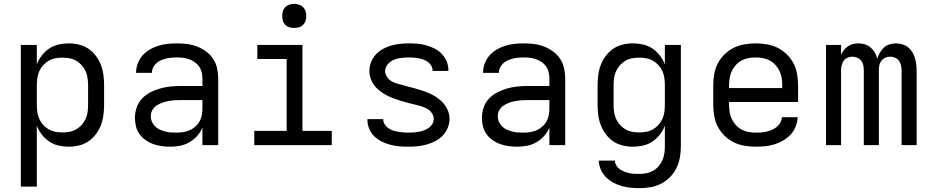

<svg xmlns="http://www.w3.org/2000/svg" viewBox="-20 -753 4840 996"><path d="M88 215V-520H171V-419Q180 -443 196.5 -464.5Q213 -486 235 -501Q257 -516 283.5 -522Q310 -528 337 -528Q364 -528 390.5 -521.5Q417 -515 439 -500Q461 -485 477.5 -463Q494 -441 503.5 -416Q513 -391 516.5 -364Q520 -337 520 -310V-210Q520 -183 516.5 -156Q513 -129 503.5 -104Q494 -79 477.5 -57Q461 -35 439 -20Q417 -5 390.5 1.5Q364 8 337 8Q310 8 283.5 2Q257 -4 235 -19Q213 -34 196.5 -55.5Q180 -77 171 -101V215ZM304 -66Q323 -66 341.5 -69.5Q360 -73 376 -82.5Q392 -92 404.5 -106Q417 -120 424.5 -137Q432 -154 434.5 -172.5Q437 -191 437 -210V-310Q437 -329 434.5 -347.5Q432 -366 424.5 -383Q417 -400 404.5 -414Q392 -428 376 -437.5Q360 -447 341.5 -450.5Q323 -454 304 -454Q285 -454 266.5 -450.5Q248 -447 232 -437.5Q216 -428 203.5 -414Q191 -400 183.5 -383Q176 -366 173.5 -347.5Q171 -329 171 -310V-210Q171 -191 173.5 -172.5Q176 -154 183.5 -137Q191 -120 203.5 -106Q216 -92 232 -82.5Q248 -73 266.5 -69.5Q285 -66 304 -66Z M863 8Q841 8 818.5 5Q796 2 775 -5.5Q754 -13 735.5 -26Q717 -39 704 -57Q691 -75 685.5 -97Q680 -119 680 -142Q680 -169 689 -195.5Q698 -222 717 -242Q736 -262 761 -274.5Q786 -287 812.5 -294.5Q839 -302 866.5 -304.5Q894 -307 921 -307H1030V-347Q1030 -363 1026 -379Q1022 -395 1013 -408Q1004 -421 990.5 -430.5Q977 -440 962 -445.5Q947 -451 931 -453Q915 -455 899 -455Q885 -455 870.5 -454Q856 -453 842.5 -449.5Q829 -446 815.5 -440.5Q802 -435 791.5 -425.5Q781 -416 774.5 -403Q768 -390 768 -376V-375H686V-377Q686 -401 695 -424.5Q704 -448 720 -466Q736 -484 757.5 -496.5Q779 -509 802.5 -516Q826 -523 850 -525.5Q874 -528 899 -528Q925 -528 951.5 -524.5Q978 -521 1002.5 -511.5Q1027 -502 1049 -486Q1071 -470 1085.5 -448Q1100 -426 1106 -399.5Q1112 -373 1112 -347V0H1030V-91Q1020 -67 1002.5 -47.5Q985 -28 962.5 -15Q940 -2 914.5 3Q889 8 863 8ZM895 -65Q913 -65 930 -67.5Q947 -70 963 -77Q979 -84 992.5 -95.5Q1006 -107 1014.5 -122Q1023 -137 1026.5 -154.5Q1030 -172 1030 -189V-234H921Q905 -234 888 -233Q871 -232 854.5 -229Q838 -226 822.5 -220.5Q807 -215 793 -206Q779 -197 770.5 -182Q762 -167 762 -150Q762 -135 768 -121.5Q774 -108 784.5 -97.5Q795 -87 808.5 -81Q822 -75 836.5 -71Q851 -67 865.5 -66Q880 -65 895 -65Z M1299 0V-74H1467V-447H1315V-520H1549V-74H1701V0ZM1506 -608Q1493 -608 1481 -611.5Q1469 -615 1460 -624Q1451 -633 1447.5 -645Q1444 -657 1444 -670Q1444 -683 1447.5 -695Q1451 -707 1460 -716Q1469 -725 1481 -729Q1493 -733 1506 -733Q1519 -733 1531 -729Q1543 -725 1552 -716Q1561 -707 1565 -695Q1569 -683 1569 -670Q1569 -657 1565 -645Q1561 -633 1552 -624Q1543 -615 1531 -611.5Q1519 -608 1506 -608Z M2099 8Q2075 8 2051.5 6Q2028 4 2005 -2Q1982 -8 1960.5 -18.5Q1939 -29 1922 -45.5Q1905 -62 1895.5 -84.5Q1886 -107 1886 -130V-135H1968V-134Q1968 -120 1975.5 -108Q1983 -96 1994 -88.5Q2005 -81 2018 -76.5Q2031 -72 2044.5 -69.5Q2058 -67 2071.5 -66Q2085 -65 2099 -65Q2113 -65 2126.5 -66Q2140 -67 2153.5 -69.5Q2167 -72 2180 -77Q2193 -82 2204.5 -90Q2216 -98 2223 -110.5Q2230 -123 2230 -136Q2230 -152 2220.5 -166Q2211 -180 2197 -188Q2183 -196 2167.5 -201Q2152 -206 2136.5 -209.5Q2121 -213 2105.5 -217Q2090 -221 2074.5 -225.5Q2059 -230 2043.5 -235Q2028 -240 2013 -246Q1998 -252 1984 -259.5Q1970 -267 1957 -276.5Q1944 -286 1932.5 -297.5Q1921 -309 1913 -323Q1905 -337 1900.5 -352.5Q1896 -368 1896 -384Q1896 -407 1904.5 -429.5Q1913 -452 1929 -469.5Q1945 -487 1965.5 -498.5Q1986 -510 2008.5 -516.5Q2031 -523 2054.5 -525.5Q2078 -528 2101 -528Q2124 -528 2147 -526Q2170 -524 2192.5 -517.5Q2215 -511 2235.5 -500.5Q2256 -490 2272 -473Q2288 -456 2297 -434.5Q2306 -413 2306 -390V-385H2224V-387Q2224 -400 2217.5 -411.5Q2211 -423 2200.5 -431Q2190 -439 2177.5 -443.5Q2165 -448 2152.5 -450.5Q2140 -453 2127 -454Q2114 -455 2101 -455Q2088 -455 2075 -454Q2062 -453 2049 -450.5Q2036 -448 2023.5 -443Q2011 -438 2001 -429.5Q1991 -421 1984.5 -409Q1978 -397 1978 -384Q1978 -367 1988.5 -352.5Q1999 -338 2014 -330Q2029 -322 2046 -317.5Q2063 -313 2079 -309L2081 -308Q2106 -302 2131 -295Q2156 -288 2180.5 -279.5Q2205 -271 2228 -258.5Q2251 -246 2270 -228Q2289 -210 2300.5 -186Q2312 -162 2312 -136Q2312 -112 2302.5 -89.5Q2293 -67 2276.5 -49.5Q2260 -32 2238.5 -21Q2217 -10 2194 -3.5Q2171 3 2147 5.5Q2123 8 2099 8Z M2663 8Q2641 8 2618.5 5Q2596 2 2575 -5.5Q2554 -13 2535.5 -26Q2517 -39 2504 -57Q2491 -75 2485.5 -97Q2480 -119 2480 -142Q2480 -169 2489 -195.5Q2498 -222 2517 -242Q2536 -262 2561 -274.5Q2586 -287 2612.5 -294.5Q2639 -302 2666.5 -304.5Q2694 -307 2721 -307H2830V-347Q2830 -363 2826 -379Q2822 -395 2813 -408Q2804 -421 2790.5 -430.5Q2777 -440 2762 -445.5Q2747 -451 2731 -453Q2715 -455 2699 -455Q2685 -455 2670.5 -454Q2656 -453 2642.5 -449.5Q2629 -446 2615.5 -440.5Q2602 -435 2591.5 -425.5Q2581 -416 2574.5 -403Q2568 -390 2568 -376V-375H2486V-377Q2486 -401 2495 -424.5Q2504 -448 2520 -466Q2536 -484 2557.5 -496.5Q2579 -509 2602.5 -516Q2626 -523 2650 -525.5Q2674 -528 2699 -528Q2725 -528 2751.5 -524.5Q2778 -521 2802.5 -511.5Q2827 -502 2849 -486Q2871 -470 2885.5 -448Q2900 -426 2906 -399.5Q2912 -373 2912 -347V0H2830V-91Q2820 -67 2802.5 -47.5Q2785 -28 2762.5 -15Q2740 -2 2714.5 3Q2689 8 2663 8ZM2695 -65Q2713 -65 2730 -67.5Q2747 -70 2763 -77Q2779 -84 2792.5 -95.5Q2806 -107 2814.5 -122Q2823 -137 2826.5 -154.5Q2830 -172 2830 -189V-234H2721Q2705 -234 2688 -233Q2671 -232 2654.5 -229Q2638 -226 2622.5 -220.5Q2607 -215 2593 -206Q2579 -197 2570.5 -182Q2562 -167 2562 -150Q2562 -135 2568 -121.5Q2574 -108 2584.5 -97.5Q2595 -87 2608.5 -81Q2622 -75 2636.5 -71Q2651 -67 2665.5 -66Q2680 -65 2695 -65Z M3297 223Q3274 223 3250 220.5Q3226 218 3203.5 211.5Q3181 205 3160 193.5Q3139 182 3122.5 165Q3106 148 3096.5 126Q3087 104 3086 80H3169Q3170 93 3177 105Q3184 117 3195 124.5Q3206 132 3218.5 137Q3231 142 3244 145Q3257 148 3270.5 148.5Q3284 149 3297 149Q3316 149 3334 145.5Q3352 142 3368.5 132.5Q3385 123 3397 109Q3409 95 3416.5 77.5Q3424 60 3426.5 42Q3429 24 3429 5V-101Q3420 -77 3403.5 -55.5Q3387 -34 3365 -19Q3343 -4 3316.5 2Q3290 8 3263 8Q3236 8 3209.5 1.5Q3183 -5 3161 -20Q3139 -35 3122.5 -57Q3106 -79 3096.5 -104Q3087 -129 3083.5 -156Q3080 -183 3080 -210V-310Q3080 -337 3083.5 -364Q3087 -391 3096.5 -416Q3106 -441 3122.5 -463Q3139 -485 3161 -500Q3183 -515 3209.5 -521.5Q3236 -528 3263 -528Q3290 -528 3316.5 -522Q3343 -516 3365 -501Q3387 -486 3403.5 -464.5Q3420 -443 3429 -419V-520H3512V5Q3512 34 3507 63Q3502 92 3489.5 118Q3477 144 3456.5 165Q3436 186 3410 199.5Q3384 213 3355 218Q3326 223 3297 223ZM3296 -66Q3315 -66 3333.5 -69.5Q3352 -73 3368 -82.5Q3384 -92 3396.5 -106Q3409 -120 3416.5 -137Q3424 -154 3426.5 -172.5Q3429 -191 3429 -210V-310Q3429 -329 3426.5 -347.5Q3424 -366 3416.5 -383Q3409 -400 3396.5 -414Q3384 -428 3368 -437.5Q3352 -447 3333.5 -450.5Q3315 -454 3296 -454Q3277 -454 3258.5 -450.5Q3240 -447 3224 -437.5Q3208 -428 3195.5 -414Q3183 -400 3175.5 -383Q3168 -366 3165.5 -347.5Q3163 -329 3163 -310V-210Q3163 -191 3165.5 -172.5Q3168 -154 3175.5 -137Q3183 -120 3195.5 -106Q3208 -92 3224 -82.5Q3240 -73 3258.5 -69.5Q3277 -66 3296 -66Z M3900 8Q3871 8 3841.5 3Q3812 -2 3786 -15Q3760 -28 3738.5 -49Q3717 -70 3703.5 -96Q3690 -122 3685 -151.5Q3680 -181 3680 -210V-310Q3680 -339 3685 -368.5Q3690 -398 3703.5 -424Q3717 -450 3738.5 -471Q3760 -492 3786 -505Q3812 -518 3841.5 -523Q3871 -528 3900 -528Q3929 -528 3958.5 -523Q3988 -518 4014 -505Q4040 -492 4061.5 -471Q4083 -450 4096.5 -424Q4110 -398 4115 -368.5Q4120 -339 4120 -310V-224H3762V-210Q3762 -191 3765 -172Q3768 -153 3776 -136Q3784 -119 3797 -104.5Q3810 -90 3827 -81Q3844 -72 3862.5 -68.5Q3881 -65 3900 -65Q3915 -65 3929.5 -66Q3944 -67 3958 -70.5Q3972 -74 3985.5 -80Q3999 -86 4010 -95Q4021 -104 4028 -117Q4035 -130 4036 -145H4118Q4117 -120 4107.5 -96.5Q4098 -73 4081.5 -55Q4065 -37 4043.5 -24.5Q4022 -12 3998.5 -4.5Q3975 3 3950 5.5Q3925 8 3900 8ZM3762 -296H4038V-310Q4038 -329 4035 -348Q4032 -367 4024 -384Q4016 -401 4003 -415.5Q3990 -430 3973.5 -439Q3957 -448 3938 -451.5Q3919 -455 3900 -455Q3881 -455 3862 -451.5Q3843 -448 3826.5 -439Q3810 -430 3797 -415.5Q3784 -401 3776 -384Q3768 -367 3765 -348Q3762 -329 3762 -310Z M4265 0V-520H4343V-469Q4349 -482 4358 -493.5Q4367 -505 4378.5 -513Q4390 -521 4404.5 -524.5Q4419 -528 4433 -528Q4450 -528 4466.5 -523Q4483 -518 4496 -507Q4509 -496 4518 -480.5Q4527 -465 4531 -449Q4536 -465 4544.5 -480Q4553 -495 4565.5 -506.5Q4578 -518 4594.5 -523Q4611 -528 4628 -528Q4645 -528 4661.5 -523Q4678 -518 4690.5 -508Q4703 -498 4712 -483.5Q4721 -469 4726 -453Q4731 -437 4733 -420.5Q4735 -404 4735 -387V0H4657V-387Q4657 -401 4654 -414Q4651 -427 4643.5 -437.5Q4636 -448 4623.5 -453.5Q4611 -459 4598 -459Q4585 -459 4572.5 -453.5Q4560 -448 4552 -437.5Q4544 -427 4541.5 -414Q4539 -401 4539 -387V0H4461V-387Q4461 -401 4458.5 -414Q4456 -427 4448 -437.5Q4440 -448 4427.5 -453.5Q4415 -459 4402 -459Q4389 -459 4376.5 -453.5Q4364 -448 4356.5 -437.5Q4349 -427 4346 -414Q4343 -401 4343 -387V0Z"/></svg>

Font: Iosevka Extended
Style: Regular
Weight: 400
Width: 7
Monospace: yes
Designer: Belleve Invis
Foundry: Belleve Invis
Version: Version 32.5.0; ttfautohint (v1.8.4)